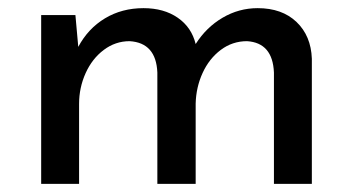

<svg xmlns="http://www.w3.org/2000/svg" viewBox="-20 -451 865 471"><path d="M745 -307V0H652V-273Q649 -346 586 -350Q550 -350 521.5 -328.5Q493 -307 477 -272Q461 -237 460 -197V0H366V-273Q363 -346 298 -350Q263 -350 234.5 -328.5Q206 -307 190 -271.5Q174 -236 174 -196V0H81V-414H165L172 -336Q196 -381 237.5 -406Q279 -431 332 -431Q382 -431 416 -407.5Q450 -384 460 -343Q486 -384 526 -407.5Q566 -431 612 -431Q672 -431 707.5 -397Q743 -363 745 -307Z"/></svg>

Font: Josefin Sans
Style: Regular
Weight: 400
Designer: Santiago Orozco
Foundry: Typemade
Version: Version 2.000